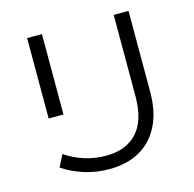

<svg xmlns="http://www.w3.org/2000/svg" viewBox="-104 -805 925 917"><g transform="rotate(-15 359.0 -347.0)"><path d="M327 6.4Q259.6 6.4 201 -13Q142.3 -32.3 97.9 -62.6L128 -121.6Q170.3 -92.1 221.7 -75.8Q273.1 -59.6 328.6 -59.6Q427.1 -59.6 481.8 -118.7Q536.4 -177.8 536.4 -299.1V-700H609.7V-302.1Q609.7 -200.2 574.3 -131.6Q539 -63 475.9 -28.3Q412.8 6.4 327 6.4ZM108.3 -302.5V-700H181.6V-302.5Z"/></g></svg>

Font: Montserrat Thin
Style: Regular
Weight: 100
Designer: Julieta Ulanovsky
Foundry: Julieta Ulanovsky
Version: Version 9.000